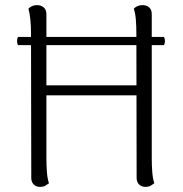

<svg xmlns="http://www.w3.org/2000/svg" viewBox="-20 -719 712 749"><path d="M50 -575H620Q627 -559 620 -543H50Q43 -559 50 -575ZM161 -103Q161 -73 163 -47.5Q165 -22 171 -4Q166 0 157.5 5Q149 10 136 10Q121 10 111.5 0.5Q102 -9 102 -25L101 -587Q101 -617 98.5 -642Q96 -667 91 -685Q95 -690 104 -694.5Q113 -699 125 -699Q140 -699 150.5 -690Q161 -681 161 -664ZM572 -103Q572 -73 574 -47.5Q576 -22 582 -4Q577 0 568.5 5Q560 10 547 10Q532 10 522.5 0.5Q513 -9 513 -25L512 -587Q512 -617 510 -642Q508 -667 502 -685Q506 -690 515 -694.5Q524 -699 537 -699Q552 -699 562 -690Q572 -681 572 -664ZM140 -386H535V-347H140Z"/></svg>

Font: Arima Light
Style: Regular
Weight: 300
Designer: Joana Correia and Natanael Gama
Foundry: NDISCOVER
Version: Version 1.101;gftools[0.9.23]